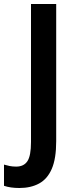

<svg xmlns="http://www.w3.org/2000/svg" viewBox="-82 -734 373 960"><path d="M15 206Q-30 206 -62 195V89Q-49 93 -34 96Q-19 99 -1 99Q37 99 55 72Q73 45 73 -24V-714H199V-28Q199 59 177 110Q155 161 113.5 183.5Q72 206 15 206Z"/></svg>

Font: Noto Sans Bengali Condensed SemiBold
Style: Regular
Weight: 600
Width: 3
Designer: Joana Ranito - Universal Thirst; Jelle Bosma - Monotype Design Team
Foundry: Universal Thirst ehf.
Version: Version 3.000; ttfautohint (v1.8.4.7-5d5b)